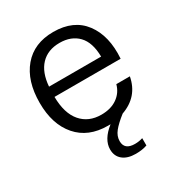

<svg xmlns="http://www.w3.org/2000/svg" viewBox="-175 -646 887 958"><g transform="rotate(-30 269.0 -166.5)"><path d="M277 9Q165 9 102 -63.5Q39 -136 39 -260Q39 -386 101 -459.5Q163 -533 274 -533Q391 -533 449.5 -455Q508 -377 499 -249H118Q119 -154 161.5 -104.5Q204 -55 277 -55Q332 -55 368.5 -80.5Q405 -106 417 -150H495Q475 -44 371 -7Q330 25 309.5 50.5Q289 76 289 105Q289 155 349 155Q373 155 394 148V190Q366 200 328 200Q281 200 254 178Q227 156 227 117Q227 60 292 9ZM120 -307H420Q419 -389 380 -429.5Q341 -470 274 -470Q206 -470 166 -428Q126 -386 120 -307Z"/></g></svg>

Font: Mona Sans
Style: Regular
Weight: 400
Designer: Deni Anggara
Foundry: GitHub
Version: Version 2.000;Glyphs 3.2.3 (3260)